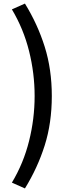

<svg xmlns="http://www.w3.org/2000/svg" viewBox="-20 -845 396 1064"><path d="M118.2 199.2 45.9 167Q110.4 59.6 141.1 -63.7Q171.9 -187 171.9 -313Q171.9 -438.5 141.1 -561.8Q110.4 -685.1 45.9 -793L118.2 -825.2Q188.5 -710.9 227.8 -585.9Q267.1 -460.9 267.1 -313Q267.1 -163.6 227.8 -39.3Q188.5 85 118.2 199.2Z"/></svg>

Font: Source Han Sans CN Medium
Style: Regular
Weight: 500
Designer: Ryoko NISHIZUKA  (kana, bopomofo & ideographs); Paul D. Hunt (Latin, Greek & Cyrillic); Sandoll Communications , Soo-you
Foundry: Adobe
Version: Version 2.004;hotconv 1.0.118;makeotfexe 2.5.65603